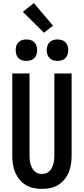

<svg xmlns="http://www.w3.org/2000/svg" viewBox="-20 -1208 540 1236"><path d="M250 8Q223 8 196 2.5Q169 -3 146 -17Q123 -31 105.5 -52.5Q88 -74 77.5 -99Q67 -124 63 -151Q59 -178 59 -205V-735H170V-205Q170 -192 171.5 -178.5Q173 -165 176.5 -152.5Q180 -140 186 -128Q192 -116 201.5 -106.5Q211 -97 224 -92.5Q237 -88 250 -88Q263 -88 276 -92.5Q289 -97 298.5 -106.5Q308 -116 314 -128Q320 -140 323.5 -152.5Q327 -165 328.5 -178.5Q330 -192 330 -205V-735H441V-205Q441 -178 437 -151Q433 -124 422.5 -99Q412 -74 394.5 -52.5Q377 -31 354 -17Q331 -3 304 2.5Q277 8 250 8ZM350 -816Q336 -816 322.5 -820Q309 -824 299 -834Q289 -844 285 -857.5Q281 -871 281 -885Q281 -899 285 -912.5Q289 -926 299 -936Q309 -946 322.5 -950Q336 -954 350 -954Q364 -954 377.5 -950Q391 -946 401 -936Q411 -926 415 -912.5Q419 -899 419 -885Q419 -871 415 -857.5Q411 -844 401 -834Q391 -824 377.5 -820Q364 -816 350 -816ZM150 -816Q136 -816 122.5 -820Q109 -824 99 -834Q89 -844 85 -857.5Q81 -871 81 -885Q81 -899 85 -912.5Q89 -926 99 -936Q109 -946 122.5 -950Q136 -954 150 -954Q164 -954 177.5 -950Q191 -946 201 -936Q211 -926 215 -912.5Q219 -899 219 -885Q219 -871 215 -857.5Q211 -844 201 -834Q191 -824 177.5 -820Q164 -816 150 -816ZM263 -997 127 -1132 198 -1188 321 -1043Z"/></svg>

Font: Iosevka Custom
Style: Bold
Weight: 700
Monospace: yes
Designer: Belleve Invis
Foundry: Belleve Invis
Version: Version 30.3.3; ttfautohint (v1.8.3)